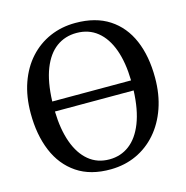

<svg xmlns="http://www.w3.org/2000/svg" viewBox="-111 -857 942 972"><g transform="rotate(-15 360.0 -370.5)"><path d="M353.5 11Q246.5 12.5 175 -35.8Q103.5 -84 68 -169.8Q32.5 -255.5 32.5 -367Q32.5 -455.5 57.5 -526.5Q82.5 -597.5 128 -647.8Q173.5 -698 235 -724.8Q296.5 -751.5 369 -751.5Q474.5 -751.5 545.2 -705.5Q616 -659.5 651.8 -576Q687.5 -492.5 687.5 -380Q687.5 -292 662.5 -220.5Q637.5 -149 592.5 -97.5Q547.5 -46 486.8 -18Q426 10 353.5 11ZM358 -39.5Q418 -39.5 463.2 -73.8Q508.5 -108 535.2 -176Q562 -244 566 -345H153.5Q156 -251 180.5 -182.5Q205 -114 250 -76.8Q295 -39.5 358 -39.5ZM153.5 -397.5H566.5Q564.5 -492.5 540 -560.2Q515.5 -628 470.2 -664.5Q425 -701 361 -701Q301 -701 255.5 -667.8Q210 -634.5 183.5 -567.2Q157 -500 153.5 -397.5Z"/></g></svg>

Font: Merriweather 28pt
Style: Regular
Weight: 400
Version: Version 2.100